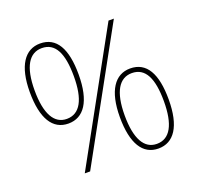

<svg xmlns="http://www.w3.org/2000/svg" viewBox="-127 -914 1047 1012"><g transform="rotate(-20 396.5 -408.0)"><path d="M195 -327C281 -327 333 -401 333 -552C333 -697 289 -775 197 -775C112 -775 59 -700 59 -552C59 -404 107 -327 195 -327ZM185 -51H215L608 -765H578ZM195 -353C125 -353 86 -420 86 -552C86 -685 127 -749 197 -749C273 -749 306 -680 306 -552C306 -422 269 -353 195 -353ZM596 -41C682 -41 734 -115 734 -266C734 -411 690 -489 598 -489C513 -489 460 -414 460 -266C460 -118 508 -41 596 -41ZM596 -67C526 -67 487 -134 487 -266C487 -399 528 -463 598 -463C674 -463 707 -394 707 -266C707 -136 670 -67 596 -67Z"/></g></svg>

Font: Noto Sans Tamil UI Thin
Style: Regular
Weight: 100
Designer: Jelle Bosma - Monotype Design Team
Foundry: Monotype Imaging Inc.
Version: Version 2.004